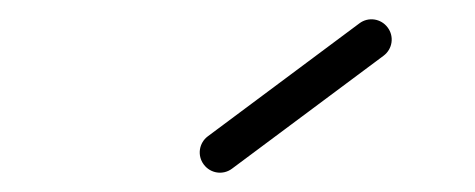

<svg xmlns="http://www.w3.org/2000/svg" viewBox="-20 -665 492 199"><path d="M191.2 -494.5C198.1 -485.2 211.2 -483.2 220.5 -490.2C272.9 -529.2 325.2 -568.2 377.5 -607.2C386.8 -614.1 388.8 -627.2 381.8 -636.5C374.9 -645.8 361.8 -647.8 352.5 -640.8C300.1 -601.8 247.8 -562.8 195.5 -523.8C186.2 -516.9 184.2 -503.8 191.2 -494.5Z"/></svg>

Font: FRB American Cursive Guidelines Arrows Medium
Style: Italic
Weight: 500
Italic angle: -25°
Version: Version 2.0;Modular Font Editor K font №1